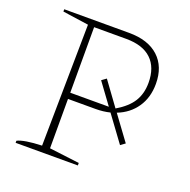

<svg xmlns="http://www.w3.org/2000/svg" viewBox="-117 -757 859 870"><g transform="rotate(20 312.5 -322.0)"><path d="M361 -644Q453 -644 503.5 -597.5Q554 -551 554 -468Q554 -402 521.5 -354.5Q489 -307 432 -285L518 -168L496 -152L405 -276Q373 -268 336 -268H203V-30L348 -12V0H48V-10Q80 -26 165 -29L173 -615L48 -633V-644ZM337 -415 420 -301Q474 -333 497.5 -371Q521 -409 521 -461Q521 -535 479.5 -574.5Q438 -614 358 -614H203V-298H389L315 -399Z"/></g></svg>

Font: Piazzolla SC Thin
Style: Regular
Weight: 100
Designer: Juan Pablo del Peral
Foundry: Huerta Tipografica
Version: Version 1.330